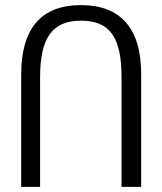

<svg xmlns="http://www.w3.org/2000/svg" viewBox="-20 -732 634 752"><path d="M533 0V-441C533 -624 450 -712 297 -712C143 -712 63 -622 63 -441V0H137V-429C137 -585 186 -651 297 -651C412 -651 456 -584 456 -429V0Z"/></svg>

Font: Mint Spirit
Style: Regular
Weight: 400
Designer: HARENDAL Hirwen
Foundry: Arkandis Digital Foundry.
Version: Version 1.004;FFEdit